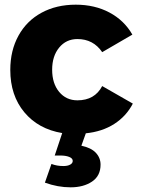

<svg xmlns="http://www.w3.org/2000/svg" viewBox="-20 -567 602 821"><path d="M347 3 328 56Q370 65 390 86.5Q410 108 410 137Q410 185 373.5 209.5Q337 234 282 234Q227 234 172 214L200 134Q223 143 251 143Q269 143 280 137Q291 131 291 121Q291 110 276 104Q261 98 238 98H214L246 2Q144 -15 84 -87Q24 -159 24 -268Q24 -351 59 -414.5Q94 -478 157.5 -512.5Q221 -547 304 -547Q385 -547 448 -513.5Q511 -480 546 -419L417 -344Q379 -400 311 -400Q263 -400 233 -363.5Q203 -327 203 -269Q203 -210 233 -174Q263 -138 311 -138Q385 -138 417 -199L548 -124Q520 -70 468.5 -37Q417 -4 347 3Z"/></svg>

Font: Montserrat V1
Style: Bold
Weight: 700
Designer: Julieta Ulanovsky
Foundry: Julieta Ulanovsky
Version: Version 6.001